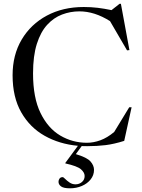

<svg xmlns="http://www.w3.org/2000/svg" viewBox="-20 -762 748 1014"><path d="M349.5 232.5Q316 232.5 302.5 222.5Q289 212.5 289 198Q289 188.5 294.5 181Q300 173.5 311 173.5Q315 173.5 324.2 183Q333.5 192.5 347.5 202Q361.5 211.5 378.5 211.5Q398.5 211.5 412.8 199.2Q427 187 427 167.5Q427 149 407.5 132Q388 115 325 101V98.5L391.5 8Q293.5 -1 215.5 -45Q137.5 -89 92 -169Q46.5 -249 46.5 -364.5Q46.5 -472 94.5 -553Q142.5 -634 227.2 -679.5Q312 -725 422.5 -725Q460.5 -725 495.8 -720.8Q531 -716.5 569 -708.5L611.5 -742H618.5L663.5 -497.5L651 -496L561 -650.5Q479.5 -702 399.5 -702Q351.5 -702 307.5 -685.2Q263.5 -668.5 229 -630.8Q194.5 -593 174.5 -530Q154.5 -467 154.5 -374Q154.5 -246 194 -165.2Q233.5 -84.5 298.2 -46.2Q363 -8 439 -8Q474 -8 510.2 -21.2Q546.5 -34.5 583 -65L662.5 -195.5H675L636 -18Q582 -1 537.2 4.5Q492.5 10 440.5 10Q426 10 411.5 9.5L380.5 52Q439.5 69.5 458 90.8Q476.5 112 476.5 135Q476.5 163 459 185.2Q441.5 207.5 412.5 220Q383.5 232.5 349.5 232.5Z"/></svg>

Font: Newsreader Display
Style: Regular
Weight: 400
Designer: Hugues Gentile
Foundry: Production Type
Version: Version 1.001